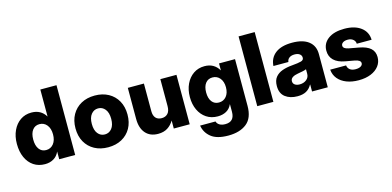

<svg xmlns="http://www.w3.org/2000/svg" viewBox="-81 -1226 3947 1934"><g transform="rotate(-15 1892.0 -259.0)"><path d="M248.5 11.2Q180.7 11.2 130.6 -22.2Q80.6 -55.7 53 -116.5Q25.4 -177.2 25.4 -258.8Q25.4 -337.4 53.7 -397.9Q82 -458.5 131.8 -492.7Q181.6 -526.9 247.1 -526.9Q346.7 -526.9 395 -446.3H395.5V-727.5H564V0H397.5V-79.6H397Q377 -34.2 338.1 -11.5Q299.3 11.2 248.5 11.2ZM295.4 -123Q343.3 -123 372.8 -159.9Q402.3 -196.8 402.3 -258.8Q402.3 -319.8 372.8 -356.4Q343.3 -393.1 295.4 -393.1Q249 -393.1 222.4 -357.4Q195.8 -321.8 195.8 -258.8Q195.8 -195.3 222.4 -159.2Q249 -123 295.4 -123Z M907.7 11.7Q826.7 11.7 765.6 -21.5Q704.6 -54.7 670.4 -115.2Q636.2 -175.8 636.2 -257.8Q636.2 -338.9 670.4 -399.7Q704.6 -460.4 765.6 -493.9Q826.7 -527.3 907.7 -527.3Q988.3 -527.3 1049.6 -493.9Q1110.8 -460.4 1144.8 -399.7Q1178.7 -338.9 1178.7 -257.8Q1178.7 -175.8 1144.8 -115.5Q1110.8 -55.2 1049.6 -21.7Q988.3 11.7 907.7 11.7ZM907.7 -122.1Q951.7 -122.1 980.2 -157.2Q1008.8 -192.4 1008.8 -257.8Q1008.8 -323.2 980.2 -358.4Q951.7 -393.6 907.7 -393.6Q863.8 -393.6 835.2 -358.4Q806.6 -323.2 806.6 -257.8Q806.6 -192.4 835 -157.2Q863.3 -122.1 907.7 -122.1Z M1428.2 11.2Q1344.2 11.2 1297.6 -42.5Q1251 -96.2 1251 -191.4V-515.6H1418.9V-226.6Q1418.9 -180.7 1440.9 -156.5Q1462.9 -132.3 1502.9 -132.3Q1542.5 -132.3 1566.4 -157.5Q1590.3 -182.6 1590.3 -235.4V-515.6H1758.3V0H1592.3V-83.5Q1566.4 -39.6 1526.4 -14.2Q1486.3 11.2 1428.2 11.2Z M2106.4 210.9Q1987.3 210.9 1927.5 162.6Q1867.7 114.3 1856 40H2016.6Q2023.4 64 2046.9 77.9Q2070.3 91.8 2106.4 91.8Q2202.1 91.8 2202.1 -11.7V-91.3H2201.7Q2181.2 -45.4 2142.6 -24.4Q2104 -3.4 2053.7 -3.4Q1985.8 -3.4 1935.8 -36.9Q1885.7 -70.3 1858.2 -128.9Q1830.6 -187.5 1830.6 -263.2Q1830.6 -339.8 1858.9 -399.4Q1887.2 -459 1937 -492.9Q1986.8 -526.9 2052.2 -526.9Q2152.3 -526.9 2201.7 -443.4H2202.1V-515.6H2369.1V-28.3Q2369.1 97.7 2298.1 154.3Q2227.1 210.9 2106.4 210.9ZM2100.6 -135.3Q2148.4 -135.3 2178 -170.7Q2207.5 -206.1 2207.5 -266.1Q2207.5 -325.2 2178 -360.8Q2148.4 -396.5 2100.6 -396.5Q2054.2 -396.5 2027.6 -361.8Q2001 -327.1 2001 -266.1Q2001 -204.6 2027.6 -169.9Q2054.2 -135.3 2100.6 -135.3Z M2630.9 -727.5V0H2462.9V-727.5Z M2882.3 8.8Q2804.7 8.8 2755.1 -29.1Q2705.6 -66.9 2705.6 -144Q2705.6 -202.1 2732.7 -235.8Q2759.8 -269.5 2805.2 -285.6Q2850.6 -301.8 2905.8 -306.2Q2975.1 -312 3003.4 -320.3Q3031.7 -328.6 3031.7 -352.1V-354.5Q3031.7 -377.4 3012.5 -391.8Q2993.2 -406.2 2960 -406.2Q2924.8 -406.2 2904.1 -390.6Q2883.3 -375 2880.9 -348.6H2724.6Q2730 -432.6 2791.7 -479.7Q2853.5 -526.9 2965.8 -526.9Q3078.1 -526.9 3138.2 -479.7Q3198.2 -432.6 3198.2 -347.2V0H3034.2V-72.3H3032.2Q3009.3 -30.8 2973.1 -11Q2937 8.8 2882.3 8.8ZM2933.6 -101.1Q2975.6 -101.1 3004.4 -124.3Q3033.2 -147.5 3033.2 -185.5V-232.4Q3020 -226.1 2996.6 -221.2Q2973.1 -216.3 2941.9 -210.9Q2908.2 -205.6 2886.5 -191.4Q2864.7 -177.2 2864.7 -151.9Q2864.7 -127.9 2883.8 -114.5Q2902.8 -101.1 2933.6 -101.1Z M3519.5 12.7Q3448.2 12.7 3393.1 -8.8Q3337.9 -30.3 3304.9 -70.3Q3272 -110.4 3267.6 -165H3433.1Q3437 -136.2 3458.5 -119.6Q3480 -103 3517.1 -103Q3551.8 -103 3571.3 -115.2Q3590.8 -127.4 3590.8 -147Q3590.8 -179.2 3528.3 -190.4L3435.1 -207Q3358.9 -220.7 3319.1 -259.3Q3279.3 -297.9 3279.3 -358.9Q3279.3 -435.1 3340.8 -480.7Q3402.3 -526.4 3510.3 -526.4Q3618.2 -526.4 3682.1 -478.5Q3746.1 -430.7 3748.5 -348.1H3593.8Q3593.3 -375 3571.5 -393.1Q3549.8 -411.1 3516.1 -411.1Q3483.4 -411.1 3465.1 -398.4Q3446.8 -385.7 3446.8 -366.7Q3446.8 -335 3502.4 -324.2L3606 -305.2Q3685.5 -290.5 3723.6 -256.3Q3761.7 -222.2 3761.7 -164.6Q3761.7 -111.8 3731.2 -71.8Q3700.7 -31.7 3646.2 -9.5Q3591.8 12.7 3519.5 12.7Z"/></g></svg>

Font: Inter Display ExtraBold
Style: Regular
Weight: 800
Designer: Rasmus Andersson
Foundry: rsms
Version: Version 4.000;git-a52131595